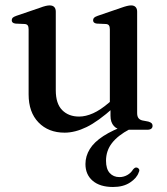

<svg xmlns="http://www.w3.org/2000/svg" viewBox="-20 -492 634 728"><path d="M462 -18.5 471.5 -2Q427 21.5 404.5 50.5Q382 79.5 382 117.5Q382 148.5 396 164Q410 179.5 433 179.5Q448.5 179.5 462.5 171.8Q476.5 164 484.5 150.5Q488.5 146 491.8 144.2Q495 142.5 499.5 143.5Q504 144.5 507 149.2Q510 154 506 161.5Q499 183 473.2 200Q447.5 217 408.5 217Q359 217 331.5 193.5Q304 170 304 130Q304 100 320.5 73.2Q337 46.5 372 23.8Q407 1 462 -18.5ZM399 -53V-89L396.5 -92V-381Q396.5 -391 393 -395.8Q389.5 -400.5 381.5 -401L347 -402.5Q339.5 -403.5 336.2 -406.8Q333 -410 333 -415Q333 -421 336.8 -424.8Q340.5 -428.5 350.5 -432L438 -462Q452 -467 461 -469.2Q470 -471.5 477 -471.5Q488.5 -471.5 494.2 -465.2Q500 -459 500 -448V-63.5Q500 -51 504.8 -44.5Q509.5 -38 519 -35.5L542.5 -31Q551 -28.5 554.8 -24.8Q558.5 -21 558.5 -15Q558.5 -8 553.5 -4Q548.5 0 538 0H446Q425 0 412 -14Q399 -28 399 -53ZM88.5 -134V-381Q88.5 -391 85 -395.8Q81.5 -400.5 73.5 -401L39 -402.5Q31 -403.5 27.8 -406.8Q24.5 -410 24.5 -415Q24.5 -421 28.2 -424.8Q32 -428.5 42 -432L130 -462Q144.5 -467.5 153.2 -469.5Q162 -471.5 168 -471.5Q180 -471.5 185.8 -465.2Q191.5 -459 191.5 -448V-149.5Q191.5 -99 215.8 -74.5Q240 -50 280 -50Q305 -50 333 -62.5Q361 -75 393 -102.5L414 -120.5L431.5 -102.5L410.5 -84Q352 -31.5 308.2 -10.2Q264.5 11 225 11Q163.5 11 126 -27.8Q88.5 -66.5 88.5 -134Z"/></svg>

Font: Fraunces 36pt
Style: Regular
Weight: 400
Version: Version 1.000;[b76b70a41]